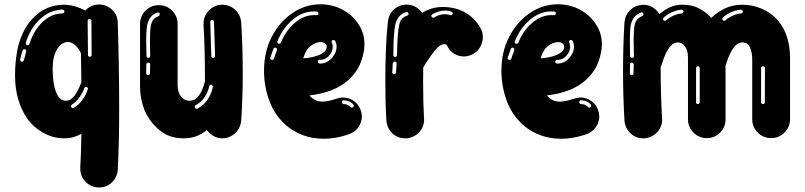

<svg xmlns="http://www.w3.org/2000/svg" viewBox="-20 -634 3689 880"><path d="M434.2 225.2H428.7Q394.1 222.3 371 198Q348 173.8 348 139.6V133.2Q352 64.9 353 -20.8Q336.6 -11.4 316.8 -5.7Q297 0 274.8 0Q224.8 0 180 -24.5Q135.1 -49 105.4 -89.6Q49 -171.8 49 -287.1V-290.6Q49 -347 58.7 -400.2Q68.3 -453.5 93.1 -499Q117.8 -544.6 161.9 -577.7Q211.9 -612.4 273.8 -612.4Q280.2 -611.9 285.6 -611.9Q308.9 -609.9 330.2 -603Q351 -596.5 371.3 -585.6Q395 -611.4 430.7 -613.4H433.7Q468.8 -613.4 494.3 -588.9Q519.8 -564.4 519.8 -528.2Q526.2 -328.2 526.2 -130.7Q526.2 19.8 519.8 143.1Q517.8 178.2 493.3 201.7Q468.8 225.2 434.2 225.2ZM106.4 -426.2Q112.4 -426.2 115.3 -433.2Q134.2 -494.1 175.2 -533.2Q216.3 -572.3 266.3 -572.3Q269.8 -572.3 272.5 -575Q275.2 -577.7 275.2 -581.2Q275.2 -584.7 272.5 -587.4Q269.8 -590.1 266.3 -590.1Q207.4 -588.1 162.9 -545.8Q118.3 -503.5 98 -438.1V-435.6Q98 -433.2 99.5 -430.7Q101 -428.2 104 -427.2ZM391.6 -373.8Q395 -373.8 397.5 -376Q400 -378.2 400 -382.2L399 -538.1Q399 -541.6 396.3 -544.3Q393.6 -547 390.1 -547Q386.6 -547 384.2 -544.3Q381.7 -541.6 381.7 -538.1L383.2 -381.7Q383.2 -378.2 385.4 -376Q387.6 -373.8 391.6 -373.8ZM281.2 -172.3Q300.5 -172.3 314.4 -187.1Q328.2 -202 337.6 -221.3Q347 -240.6 352.5 -255.9Q353 -256.4 353 -256.9L351 -389.6Q342.6 -409.4 326 -425.5Q309.4 -441.6 290.6 -441.6Q274.8 -441.6 258.9 -429Q243.1 -416.3 232.4 -389.4Q221.8 -362.4 221.3 -319.8Q221.3 -252.5 236.6 -212.4Q252 -172.3 281.2 -172.3ZM80.7 -351Q83.7 -351 85.9 -353Q88.1 -355 89.6 -358.4Q94.1 -377.2 100 -397L100.5 -399.5Q100.5 -403 97.8 -405.7Q95 -408.4 91.6 -408.4H91.1Q88.6 -408.4 86.4 -406.9Q84.2 -405.4 83.2 -402.5Q81.2 -395 79.2 -388.6Q75.2 -374.8 72.3 -361.9V-359.9Q72.3 -356.9 74.3 -354.5Q76.2 -352 79.2 -351ZM313.4 -138.6Q315.8 -138.6 318.3 -140.1Q342.6 -154 359.4 -178.5Q376.2 -203 382.2 -224.8L383.2 -227.7Q383.2 -231.2 380.4 -233.4Q377.7 -235.6 373.8 -235.6Q371.3 -235.6 369.1 -233.9Q366.8 -232.2 365.8 -229.2Q360.4 -211.4 344.6 -188.9Q328.7 -166.3 309.9 -155Q305.4 -152 305.4 -147L306.4 -143.1Q309.4 -138.6 313.4 -138.6Z M999.5 0Q957.4 0 927.7 -38.1Q908.4 -21.3 882.2 -10.6Q855.9 0 820.8 0Q774.8 0 740.6 -17.8Q706.4 -35.6 677.7 -70.8Q648.5 -105.9 635.1 -149.8Q621.8 -193.6 621.8 -241.1V-524.3Q621.8 -559.4 646 -584.4Q670.3 -609.4 706.4 -610.4H707.9Q743.6 -610.4 768.8 -585.1Q794.1 -559.9 794.1 -524.3V-241.1Q795 -209.4 809.9 -190.8Q824.8 -172.3 848.5 -172.3Q870.8 -172.3 884.9 -187.9Q899 -203.5 907.2 -224Q915.3 -244.6 919.3 -261.9V-288.6Q919.3 -408.9 912.9 -519.3V-525.2Q912.9 -561.4 938.4 -586.9Q963.9 -612.4 999.5 -612.4H1001.5Q1036.1 -610.4 1059.7 -587.4Q1083.2 -564.4 1085.6 -530.2Q1092.6 -418.3 1092.6 -297.5Q1092.6 -188.1 1085.6 -81.7Q1079.2 -22.3 1021.8 -3Q1010.9 0 999.5 0ZM659.9 -368.8Q663.9 -368.8 666.1 -371.3Q668.3 -373.8 668.3 -376.2L667.3 -445Q667.3 -495 671.8 -517.8Q675.2 -535.6 683.2 -544.8Q691.1 -554 707.4 -560.4Q712.4 -563.4 712.4 -568.3Q712.4 -571.8 710.1 -574.5Q707.9 -577.2 703.5 -577.2L700 -576.2Q664.4 -562.9 655 -521.3Q650 -496.5 650 -450Q650 -419.3 651.5 -377.2Q651.5 -373.8 654 -371.3Q656.4 -368.8 659.9 -368.8ZM957.4 -368.8Q961.4 -368.8 963.6 -371.5Q965.8 -374.3 965.8 -377.7L960.9 -534.2Q960.9 -537.6 958.4 -540.1Q955.9 -542.6 952 -542.6Q948.5 -542.6 946 -539.9Q943.6 -537.1 943.6 -533.7L948.5 -377.7Q948.5 -373.8 951 -371.3Q953.5 -368.8 957.4 -368.8ZM658.4 -289.6Q661.9 -289.6 664.6 -291.8Q667.3 -294.1 667.3 -297.5L668.3 -338.1Q668.3 -341.6 665.6 -344.3Q662.9 -347 659.4 -347H658.4Q655.4 -347 653.5 -344.8Q651.5 -342.6 650.5 -338.6L650 -298Q650 -294.6 652.5 -292.1Q655 -289.6 658.4 -289.6ZM881.2 -135.1 884.7 -135.6Q940.6 -166.3 955.4 -235.1V-237.1Q955.4 -240.6 953 -243.3Q950.5 -246 947 -246Q944.1 -246 941.8 -243.8Q939.6 -241.6 939.1 -238.6Q924.3 -177.2 877.2 -152Q872.3 -149 872.3 -143.6L873.3 -140.1Q876.7 -135.1 881.2 -135.1Z M1464.4 2Q1362.9 2 1289.1 -61.4Q1236.6 -109.4 1213.4 -174.8Q1190.1 -240.1 1190.1 -309.9Q1190.1 -397 1225.7 -465.6Q1261.4 -534.2 1320.5 -574.3Q1379.7 -614.4 1449.5 -614.4Q1480.7 -614.4 1512.4 -605.2Q1544.1 -596 1573.8 -574.8Q1605 -553.5 1627.7 -515.6Q1650.5 -477.7 1650.5 -430.7Q1650.5 -394.6 1634.2 -349.8Q1617.8 -305 1576.7 -266.8Q1513.9 -210.4 1398.5 -196.5Q1400.5 -194.6 1402 -192.6Q1403.5 -190.6 1404.5 -189.6Q1414.4 -180.2 1427 -174.3Q1439.6 -168.3 1458.4 -168.3Q1483.2 -168.3 1522.8 -181.7Q1537.1 -187.1 1552 -187.1Q1578.7 -187.1 1601 -171.8Q1623.3 -156.4 1633.2 -129.2Q1638.6 -114.9 1638.6 -100.5Q1638.6 -73.8 1622.8 -51.2Q1606.9 -28.7 1579.7 -18.8Q1520.3 2 1464.4 2ZM1258.9 -433.2Q1264.4 -433.2 1267.3 -438.1Q1290.1 -494.6 1331.7 -529.7Q1373.3 -564.9 1420.3 -564.9L1431.7 -564.4Q1434.7 -564.4 1436.9 -566.3Q1439.1 -568.3 1439.6 -571.8Q1439.6 -580.2 1431.7 -581.2Q1426.2 -581.7 1420.8 -581.7H1419.8Q1365.8 -581.7 1320.8 -543.3Q1275.7 -505 1251.5 -444.6L1251 -441.1Q1251 -435.6 1256.4 -433.7ZM1447 -342.6Q1466.8 -342.6 1482.9 -352.7Q1499 -362.9 1508.9 -378.2Q1522.8 -398 1522.8 -419.8Q1522.8 -433.7 1516.3 -446.5Q1514.9 -448 1512.9 -449.5Q1510.9 -451 1508.4 -451Q1505 -451 1502.2 -448.5Q1499.5 -446 1499.5 -442.6L1501 -438.1Q1505 -430.2 1505 -419.8Q1505 -404 1495 -387.6Q1476.7 -359.9 1447.5 -359.9H1445.5Q1442.1 -359.9 1439.4 -357.7Q1436.6 -355.4 1436.6 -352Q1436.6 -344.1 1445 -342.6ZM1369.8 -366.8Q1383.7 -366.8 1409.7 -372Q1435.6 -377.2 1456.7 -389.1Q1477.7 -401 1477.7 -420.8Q1477.7 -429.2 1469.6 -435.1Q1461.4 -441.1 1449.5 -441.1Q1428.7 -441.1 1405.2 -424.3Q1381.7 -407.4 1369.8 -366.8ZM1227.2 -359.4Q1230.2 -359.4 1232.7 -361.1Q1235.1 -362.9 1235.6 -365.8Q1239.6 -379.2 1245.5 -394.1Q1247.5 -399.5 1249 -404L1249.5 -406.9Q1249.5 -410.4 1247 -413.1Q1244.6 -415.8 1241.1 -415.8Q1235.6 -415.8 1233.2 -409.9Q1225.7 -390.1 1219.3 -371.3L1218.3 -368.3Q1218.3 -365.3 1219.8 -362.9Q1221.3 -360.4 1224.3 -359.9ZM1592.6 -140.6Q1595.5 -140.6 1598 -142.6Q1601.5 -145 1601.5 -149.5Q1601.5 -152 1599.5 -155Q1591.1 -165.3 1579 -169.8Q1566.8 -174.3 1555.4 -174.3H1554.5Q1550.5 -173.8 1548.8 -171.3Q1547 -168.8 1547 -165.8Q1547 -162.4 1549 -159.9Q1551 -157.4 1555 -156.9Q1574.3 -156.9 1586.1 -144.1Q1589.1 -140.6 1592.6 -140.6Z M1842.6 0H1837.1Q1802.5 0 1778.2 -23Q1754 -46 1751 -81.2Q1746 -160.4 1746 -265.3Q1746 -336.6 1748.8 -408.4Q1751.5 -480.2 1757.9 -535.1Q1761.9 -569.3 1786.1 -591.1Q1810.4 -612.9 1843.1 -612.9Q1886.6 -612.9 1914.9 -575.2Q1934.2 -587.1 1957.9 -594.6Q1981.7 -602 2008.4 -602Q2069.8 -602 2115.1 -575Q2160.4 -548 2185.1 -499.5Q2193.1 -483.2 2193.1 -464.4Q2193.1 -440.1 2180.2 -417.6Q2167.3 -395 2143.1 -383.7Q2124.3 -375.2 2105.9 -375.2Q2082.2 -375.2 2061.9 -387.6Q2041.6 -400 2030.7 -421.8Q2026.7 -431.7 2016.8 -431.7Q2000.5 -431.7 1984.9 -415.3Q1969.3 -399 1957.9 -382.2Q1956.9 -381.2 1955.9 -380.2Q1933.2 -347.5 1919.8 -325.2L1919.3 -259.4Q1919.3 -161.4 1923.3 -91.6L1923.8 -85.1Q1923.8 -52 1900.7 -27.5Q1877.7 -3 1842.6 0ZM1965.3 -552.5 1969.8 -553.5Q1993.1 -568.8 2019.3 -568.8Q2030.7 -568.8 2042.6 -564.9L2046.5 -564.4Q2052 -564.4 2054.5 -569.3L2055 -572.8Q2055 -578.2 2049 -580.7Q2037.1 -585.1 2024.8 -585.6H2018.3Q2003.5 -585.6 1988.9 -580.7Q1974.3 -575.7 1961.4 -568.8Q1956.9 -565.8 1956.9 -561.4L1957.9 -556.9Q1961.4 -552.5 1965.3 -552.5ZM1791.1 -372.8Q1799 -372.8 1799.5 -381.7Q1801.5 -486.6 1809.9 -521.3Q1814.4 -540.1 1822.5 -548.5Q1830.7 -556.9 1846.5 -562.4Q1852.5 -565.3 1852.5 -569.8Q1852.5 -573.8 1850.2 -576.2Q1848 -578.7 1843.6 -578.7Q1842.1 -578.7 1840.1 -578.2Q1804.5 -566.8 1792.6 -525.7Q1783.2 -485.6 1782.7 -381.7Q1782.7 -378.2 1784.9 -375.5Q1787.1 -372.8 1791.1 -372.8ZM1785.6 -293.6Q1789.1 -293.6 1791.8 -295.8Q1794.6 -298 1795 -302Q1795.5 -310.4 1796 -316.8Q1796.5 -327.2 1798 -342.6Q1798 -346.5 1795.3 -349.3Q1792.6 -352 1788.6 -352Q1785.6 -351 1783.2 -349Q1780.7 -347 1780.2 -343.6Q1780.2 -340.1 1779.7 -336.6Q1779.2 -327.2 1779 -319.8Q1778.7 -312.4 1777.7 -303V-302.5Q1777.7 -299 1780.2 -296.5Q1782.7 -294.1 1785.6 -293.6Z M2552.5 2Q2451 2 2377.2 -61.4Q2324.8 -109.4 2301.5 -174.8Q2278.2 -240.1 2278.2 -309.9Q2278.2 -397 2313.9 -465.6Q2349.5 -534.2 2408.7 -574.3Q2467.8 -614.4 2537.6 -614.4Q2568.8 -614.4 2600.5 -605.2Q2632.2 -596 2661.9 -574.8Q2693.1 -553.5 2715.8 -515.6Q2738.6 -477.7 2738.6 -430.7Q2738.6 -394.6 2722.3 -349.8Q2705.9 -305 2664.9 -266.8Q2602 -210.4 2486.6 -196.5Q2488.6 -194.6 2490.1 -192.6Q2491.6 -190.6 2492.6 -189.6Q2502.5 -180.2 2515.1 -174.3Q2527.7 -168.3 2546.5 -168.3Q2571.3 -168.3 2610.9 -181.7Q2625.2 -187.1 2640.1 -187.1Q2666.8 -187.1 2689.1 -171.8Q2711.4 -156.4 2721.3 -129.2Q2726.7 -114.9 2726.7 -100.5Q2726.7 -73.8 2710.9 -51.2Q2695 -28.7 2667.8 -18.8Q2608.4 2 2552.5 2ZM2347 -433.2Q2352.5 -433.2 2355.4 -438.1Q2378.2 -494.6 2419.8 -529.7Q2461.4 -564.9 2508.4 -564.9L2519.8 -564.4Q2522.8 -564.4 2525 -566.3Q2527.2 -568.3 2527.7 -571.8Q2527.7 -580.2 2519.8 -581.2Q2514.4 -581.7 2508.9 -581.7H2507.9Q2454 -581.7 2408.9 -543.3Q2363.9 -505 2339.6 -444.6L2339.1 -441.1Q2339.1 -435.6 2344.6 -433.7ZM2535.1 -342.6Q2555 -342.6 2571 -352.7Q2587.1 -362.9 2597 -378.2Q2610.9 -398 2610.9 -419.8Q2610.9 -433.7 2604.5 -446.5Q2603 -448 2601 -449.5Q2599 -451 2596.5 -451Q2593.1 -451 2590.3 -448.5Q2587.6 -446 2587.6 -442.6L2589.1 -438.1Q2593.1 -430.2 2593.1 -419.8Q2593.1 -404 2583.2 -387.6Q2564.9 -359.9 2535.6 -359.9H2533.7Q2530.2 -359.9 2527.5 -357.7Q2524.8 -355.4 2524.8 -352Q2524.8 -344.1 2533.2 -342.6ZM2457.9 -366.8Q2471.8 -366.8 2497.8 -372Q2523.8 -377.2 2544.8 -389.1Q2565.8 -401 2565.8 -420.8Q2565.8 -429.2 2557.7 -435.1Q2549.5 -441.1 2537.6 -441.1Q2516.8 -441.1 2493.3 -424.3Q2469.8 -407.4 2457.9 -366.8ZM2315.3 -359.4Q2318.3 -359.4 2320.8 -361.1Q2323.3 -362.9 2323.8 -365.8Q2327.7 -379.2 2333.7 -394.1Q2335.6 -399.5 2337.1 -404L2337.6 -406.9Q2337.6 -410.4 2335.1 -413.1Q2332.7 -415.8 2329.2 -415.8Q2323.8 -415.8 2321.3 -409.9Q2313.9 -390.1 2307.4 -371.3L2306.4 -368.3Q2306.4 -365.3 2307.9 -362.9Q2309.4 -360.4 2312.4 -359.9ZM2680.7 -140.6Q2683.7 -140.6 2686.1 -142.6Q2689.6 -145 2689.6 -149.5Q2689.6 -152 2687.6 -155Q2679.2 -165.3 2667.1 -169.8Q2655 -174.3 2643.6 -174.3H2642.6Q2638.6 -173.8 2636.9 -171.3Q2635.1 -168.8 2635.1 -165.8Q2635.1 -162.4 2637.1 -159.9Q2639.1 -157.4 2643.1 -156.9Q2662.4 -156.9 2674.3 -144.1Q2677.2 -140.6 2680.7 -140.6Z M2933.2 0H2927.7Q2893.6 0 2869.3 -23.3Q2845 -46.5 2842.1 -82.2Q2835.6 -191.6 2835.6 -310.4Q2835.6 -422.3 2842.1 -530.7Q2845 -564.9 2867.8 -587.1Q2890.6 -609.4 2924.3 -611.9H2929.2Q2974.3 -611.9 3002.5 -569.3Q3023.3 -587.6 3049 -600Q3074.8 -612.4 3107.9 -612.4Q3150 -612.4 3181.4 -596.8Q3212.9 -581.2 3240.1 -552Q3265.8 -577.2 3301.5 -594.8Q3337.1 -612.4 3382.7 -612.4Q3428.2 -612.4 3471.3 -594.1Q3514.4 -575.7 3545 -541.1Q3574.3 -506.4 3587.6 -462.6Q3601 -418.8 3601 -370.8V-87.6Q3601 -52 3575.5 -26.5Q3550 -1 3514.4 -1Q3478.2 -1 3453 -26.5Q3427.7 -52 3427.7 -87.6V-361.4Q3427.7 -394.1 3417.1 -416.8Q3406.4 -439.6 3382.7 -439.6Q3363.9 -439.6 3349.8 -424Q3335.6 -408.4 3325.5 -386.6Q3315.3 -364.9 3309.4 -344.6Q3308.4 -339.6 3305.4 -334.7V-86.6Q3305.4 -51 3280.4 -26Q3255.4 -1 3219.8 -1Q3183.7 -1 3158.4 -26.5Q3133.2 -52 3133.2 -87.6V-370.8Q3133.2 -403 3119.6 -421.3Q3105.9 -439.6 3087.6 -439.6Q3067.8 -439.6 3053.2 -422.5Q3038.6 -405.4 3029.2 -383.7Q3019.8 -361.9 3014.9 -344.6Q3012.4 -335.6 3007.9 -328.2Q3007.9 -205.9 3014.4 -92.6L3014.9 -85.6Q3014.9 -52.5 2991.6 -27.7Q2968.3 -3 2933.2 0ZM3027.7 -538.6Q3030.7 -538.6 3033.7 -541.1Q3045 -552 3065.6 -561.6Q3086.1 -571.3 3105 -572.3Q3108.4 -572.3 3110.6 -575Q3112.9 -577.7 3112.9 -581.2Q3112.9 -584.7 3110.4 -587.1Q3107.9 -589.6 3104.5 -589.6Q3080.7 -588.1 3058.4 -577.5Q3036.1 -566.8 3021.8 -553.5Q3018.8 -550.5 3018.8 -547Q3018.8 -544.1 3021.3 -541.1Q3024.3 -538.6 3027.7 -538.6ZM3299 -538.6Q3302.5 -538.6 3305.4 -541.1Q3316.8 -552 3337.4 -561.6Q3357.9 -571.3 3376.2 -572.3Q3379.7 -572.3 3382.2 -575Q3384.7 -577.7 3384.7 -581.2Q3384.7 -584.7 3382.2 -587.1Q3379.7 -589.6 3376.2 -589.6Q3352 -588.1 3329.7 -577.5Q3307.4 -566.8 3293.1 -553.5Q3290.6 -551 3290.6 -547.5Q3290.6 -544.1 3293.1 -541.1Q3296 -538.6 3299 -538.6ZM2876.7 -368.8Q2880.7 -368.8 2883.2 -371.5Q2885.6 -374.3 2885.6 -377.7L2884.2 -450.5Q2884.2 -496 2888.6 -517.8Q2892.6 -535.6 2900.5 -544.8Q2908.4 -554 2923.8 -560.4Q2929.2 -563.4 2929.2 -568.3Q2929.2 -571.8 2926.7 -574.5Q2924.3 -577.2 2920.3 -577.2L2916.8 -576.2Q2881.2 -562.9 2871.3 -521.3Q2866.8 -496.5 2866.8 -450Q2866.8 -419.3 2867.8 -377.2Q2867.8 -373.8 2870.5 -371.3Q2873.3 -368.8 2876.7 -368.8ZM2874.8 -289.6Q2883.2 -289.6 2883.7 -297.5L2884.7 -338.1Q2884.7 -341.6 2882.4 -344.3Q2880.2 -347 2876.2 -347H2875.2Q2871.8 -347 2869.8 -344.8Q2867.8 -342.6 2867.8 -338.6L2866.8 -298Q2866.8 -294.6 2869.1 -292.1Q2871.3 -289.6 2874.8 -289.6ZM3178.2 -156.9Q3181.7 -156.9 3184.4 -159.4Q3187.1 -161.9 3187.1 -165.3V-321.8Q3187.1 -325.2 3185.1 -327.7Q3183.2 -330.2 3179.7 -330.2H3178.2Q3174.8 -330.2 3172.5 -327.7Q3170.3 -325.2 3170.3 -321.8V-165.3Q3170.3 -161.9 3172.5 -159.4Q3174.8 -156.9 3178.2 -156.9ZM3478.2 -156.9Q3481.2 -156.9 3483.4 -159.4Q3485.6 -161.9 3485.6 -165.3Q3485.6 -172.8 3485.6 -207.7Q3485.6 -242.6 3485.9 -277Q3486.1 -311.4 3486.1 -321.8Q3486.1 -325.2 3483.7 -327.7Q3481.2 -330.2 3478.2 -330.2H3477.2Q3473.8 -330.2 3471 -327.7Q3468.3 -325.2 3468.3 -321.8V-165.3Q3468.3 -158.4 3477.2 -156.9Z"/></svg>

Font: AKL FREE 002
Style: Regular
Weight: 400
Designer: AKL
Foundry: AKL
Version: Version 1.00;August 17, 2024;FontCreator 13.0.0.2675 64-bit